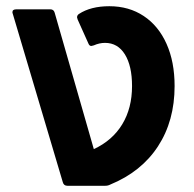

<svg xmlns="http://www.w3.org/2000/svg" viewBox="-20 -598 623 618"><path d="M542 -321Q542 -209 488.5 -127Q435 -45 335 -4Q328 0 318 0H197Q185 0 182 -12L21 -554Q20 -556 20 -559Q20 -568 33 -568H142Q153 -568 156 -557L282 -118Q342 -146 373.5 -198Q405 -250 405 -321Q405 -386 382 -423Q359 -460 318 -460Q300 -460 282 -452L274 -450Q268 -450 265 -457L230 -535Q228 -541 228 -542Q228 -549 234 -553Q272 -578 332 -578Q395 -578 442.5 -546.5Q490 -515 516 -457Q542 -399 542 -321Z"/></svg>

Font: LINE Seed Sans TH App
Style: Bold
Weight: 700
Designer: Dalton Maag Ltd | Thai characters by Cadson Demak Co.,Ltd.
Foundry: Dalton Maag Ltd
Version: Version 1.003